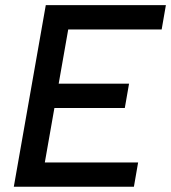

<svg xmlns="http://www.w3.org/2000/svg" viewBox="-20 -713 653 733"><path d="M32.7 0 154.8 -693.4H256.8L134.8 0ZM32.7 0 49.3 -92.8H507.3L491.2 0ZM85.9 -300.8 102.1 -393.6H472.7L456.5 -300.8ZM138.7 -600.6 154.8 -693.4H613.3L597.2 -600.6Z"/></svg>

Font: Cascadia Mono NF
Style: Italic
Weight: 400
Italic angle: -10°
Monospace: yes
Designer: Aaron Bell
Foundry: Saja Typeworks
Version: Version 2404.023